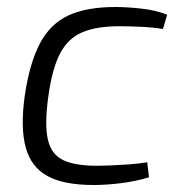

<svg xmlns="http://www.w3.org/2000/svg" viewBox="-20 -517 521 549"><path d="M310 -497Q342 -497 383.5 -492.5Q425 -488 458 -475L446 -434Q417 -439 380.5 -440.5Q344 -442 321 -442Q257 -442 216 -425Q175 -408 152 -364.5Q129 -321 118 -240Q107 -160 117 -117.5Q127 -75 161 -59Q195 -43 257 -43Q273 -43 297 -44Q321 -45 349 -47Q377 -49 401 -53L406 -10Q370 1 328 6.5Q286 12 247 12Q163 12 116 -13.5Q69 -39 53.5 -95.5Q38 -152 51 -245Q65 -338 94.5 -393.5Q124 -449 176 -473Q228 -497 310 -497Z"/></svg>

Font: Exo 2 Light
Style: Italic
Weight: 300
Italic angle: -8°
Designer: Natanael Gama
Foundry: Natanael Gama
Version: Version 2.010